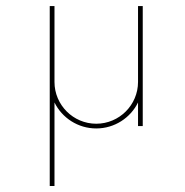

<svg xmlns="http://www.w3.org/2000/svg" viewBox="-20 -417 612 635"><path d="M436.5 -397V-146C436.5 -69.8 374.5 -7.8 298.3 -7.8C222.2 -7.8 160.2 -69.8 160.2 -146V-397H144.5V198.2H160.2V-78.1C185.1 -27.3 237.8 7.8 298.3 7.8C358.9 7.8 411.6 -27.3 436.5 -78.1V0H452.1V-397Z"/></svg>

Font: Now Thin
Style: Regular
Weight: 100
Designer: Alfredo Marco Pradil
Foundry: Alfredo Marco Pradil
Version: Version 1.200;hotconv 1.0.109;makeotfexe 2.5.65596